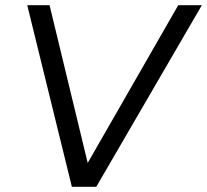

<svg xmlns="http://www.w3.org/2000/svg" viewBox="-20 -720 798 740"><path d="M257 0 85 -700H171L318 -92L667 -700H758L351 0Z"/></svg>

Font: Figtree
Style: Italic
Weight: 400
Italic angle: -9.5°
Foundry: Erik Kennedy
Version: Version 2.001; ttfautohint (v1.8.4.7-5d5b);gftools[0.9.27]